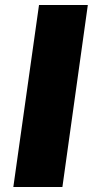

<svg xmlns="http://www.w3.org/2000/svg" viewBox="-20 -743 373 763"><path d="M135 -723 33 0H228L329 -723Z"/></svg>

Font: United Sans Black
Style: Italic
Weight: 900
Italic angle: -8°
Designer: Pablo Impallari, Rodrigo Fuenzalida (Modified by Dan O. Williams)
Version: Version 1.000;PS 001.000;hotconv 1.0.88;makeotf.lib2.5.64775